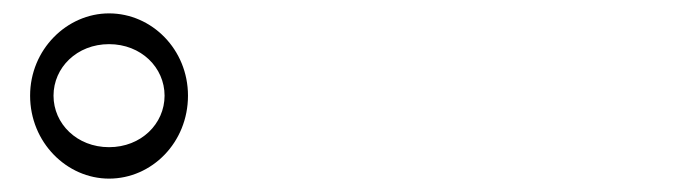

<svg xmlns="http://www.w3.org/2000/svg" viewBox="-20 -871 1040 287"><path d="M143 -604C207 -604 261 -658 261 -728C261 -797 207 -851 143 -851C80 -851 25 -797 25 -728C25 -658 80 -604 143 -604ZM60 -728C60 -770 95 -805 143 -805C191 -805 226 -770 226 -728C226 -686 191 -651 143 -651C95 -651 60 -686 60 -728Z"/></svg>

Font: 寒蝉锦书宋 Text
Style: Regular
Weight: 400
Designer: 寒蝉锦书宋{Warren} 思源宋体{Ryoko NISHIZUKA 西塚涼子 (kana & ideographs); Frank Grießhammer (Latin, Greek & Cyrillic); Wenlong ZHANG 
Foundry: Adobe & ChillType
Version: Version 2.000;Glyphs 3.1.1 (3135)